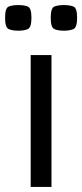

<svg xmlns="http://www.w3.org/2000/svg" viewBox="-31 -737 324 757"><path d="M172 -520V0H90V-520ZM41 -717Q65 -717 79 -711Q93 -705 93 -667Q93 -629 79 -622.5Q65 -616 41 -616Q17 -616 3 -622.5Q-11 -629 -11 -667Q-11 -705 3 -711Q17 -717 41 -717ZM221 -717Q245 -717 259 -711Q273 -705 273 -667Q273 -629 259 -622.5Q245 -616 221 -616Q197 -616 183 -622.5Q169 -629 169 -667Q169 -705 183 -711Q197 -717 221 -717Z"/></svg>

Font: Strait
Style: Regular
Weight: 400
Designer: Eduardo Rodriguez Tunni
Foundry: Eduardo Rodriguez Tunni
Version: Version 1.002; ttfautohint (v1.8.4.7-5d5b);gftools[0.9.23]